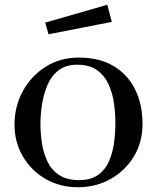

<svg xmlns="http://www.w3.org/2000/svg" viewBox="-20 -784 660 807"><path d="M465 -266Q465 -307 459 -350Q453 -393 436 -430Q419 -467 387.5 -489.5Q356 -512 304 -512Q256 -512 225.5 -488Q195 -464 179 -425.5Q163 -387 156.5 -344.5Q150 -302 150 -264Q150 -222 156.5 -180.5Q163 -139 180 -104Q197 -69 229 -48Q261 -27 312 -27Q362 -27 392.5 -49Q423 -71 438.5 -107Q454 -143 459.5 -185Q465 -227 465 -266ZM579 -262Q579 -186 542.5 -126Q506 -66 444.5 -31.5Q383 3 307 3Q232 3 172 -31.5Q112 -66 76.5 -126Q41 -186 41 -260Q41 -337 76 -401Q111 -465 172 -503.5Q233 -542 311 -542Q397 -542 456.5 -507Q516 -472 547.5 -409Q579 -346 579 -262ZM450 -692 184 -640 170 -689 431 -764Z"/></svg>

Font: Kaisei Tokumin Medium
Style: Regular
Weight: 500
Designer: Font-Kai,
Foundry: KAZUO KANAI
Version: Version 5.003